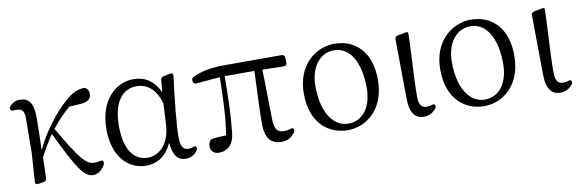

<svg xmlns="http://www.w3.org/2000/svg" viewBox="-44 -860 3650 1207"><g transform="rotate(-10 1781.0 -257.0)"><path d="M110 10C113 13 119 14 129 12L160 7C172 5 178 -2 179 -14C181 -58 182 -101 183 -147C214 -206 232 -235 263 -282C377 -46 418 18 475 18C502 18 531 1 550 -33C555 -43 555 -50 552 -57C549 -63 541 -64 529 -61C520 -59 509 -57 498 -57C440 -57 406 -105 285 -310C322 -358 360 -397 401 -432L468 -436C516 -439 542 -453 542 -489C542 -510 534 -521 523 -528C515 -532 508 -532 499 -531C469 -527 437 -515 396 -479C318 -413 239 -310 182 -193C183 -209 183 -225 184 -242C185 -295 187 -348 187 -397C188 -494 157 -529 101 -529C75 -529 54 -517 38 -501C31 -493 30 -486 33 -478C36 -470 44 -468 56 -469C60 -470 64 -470 69 -470C107 -470 121 -453 120 -402L118 -189L106 -9C105 1 107 7 110 10Z M816 18C877 18 942 -14 979 -99C989 -13 1017 18 1067 18C1098 18 1123 4 1140 -20C1147 -29 1147 -37 1143 -44C1139 -51 1131 -50 1119 -45C1112 -43 1104 -41 1094 -41C1061 -41 1044 -61 1044 -126C1044 -198 1061 -368 1079 -504C1080 -515 1079 -521 1076 -524C1073 -527 1066 -527 1056 -525L1017 -517C1005 -514 1000 -507 999 -496L992 -418C957 -498 899 -532 827 -532C716 -532 606 -439 606 -250C606 -79 696 18 816 18ZM687 -257C687 -421 757 -485 838 -485C900 -485 959 -450 987 -349L980 -211C972 -84 898 -30 834 -30C742 -30 687 -109 687 -257Z M1278 17C1335 17 1375 -20 1381 -97C1393 -208 1396 -333 1396 -451H1586L1583 -380C1579 -280 1575 -187 1575 -114C1575 -18 1615 18 1678 18C1715 18 1743 3 1763 -27C1769 -36 1769 -43 1766 -50C1763 -56 1755 -56 1743 -52C1732 -48 1720 -46 1705 -46C1666 -46 1645 -64 1643 -129L1637 -450L1773 -447C1786 -447 1793 -455 1793 -468L1792 -499C1791 -511 1783 -519 1771 -519H1406C1319 -519 1259 -507 1203 -480C1192 -475 1189 -466 1192 -455V-453C1195 -441 1203 -436 1215 -437L1365 -450C1363 -333 1360 -210 1341 -83C1311 -82 1285 -81 1260 -78C1251 -77 1243 -75 1237 -68C1230 -59 1226 -47 1226 -32C1226 -3 1246 17 1278 17Z M2101 18C2217 18 2341 -71 2341 -262C2341 -440 2243 -532 2109 -532C1992 -532 1867 -439 1867 -257C1867 -66 1979 18 2101 18ZM1947 -290C1947 -409 2009 -492 2100 -492C2201 -492 2263 -388 2263 -224C2263 -110 2210 -22 2110 -22C2025 -22 1947 -107 1947 -290Z M2588 18C2622 18 2650 -1 2666 -23C2671 -31 2670 -37 2667 -44C2664 -50 2656 -50 2644 -46C2637 -43 2628 -41 2617 -41C2584 -41 2565 -56 2565 -117C2565 -180 2568 -250 2576 -401C2577 -432 2579 -466 2580 -504C2581 -515 2580 -520 2577 -523C2574 -526 2568 -525 2558 -523L2512 -514C2500 -511 2494 -505 2494 -492L2498 -111C2499 -16 2534 18 2588 18Z M2972 18C3088 18 3212 -71 3212 -262C3212 -440 3114 -532 2980 -532C2863 -532 2738 -439 2738 -257C2738 -66 2850 18 2972 18ZM2818 -290C2818 -409 2880 -492 2971 -492C3072 -492 3134 -388 3134 -224C3134 -110 3081 -22 2981 -22C2896 -22 2818 -107 2818 -290Z M3459 18C3493 18 3521 -1 3537 -23C3542 -31 3541 -37 3538 -44C3535 -50 3527 -50 3515 -46C3508 -43 3499 -41 3488 -41C3455 -41 3436 -56 3436 -117C3436 -180 3439 -250 3447 -401C3448 -432 3450 -466 3451 -504C3452 -515 3451 -520 3448 -523C3445 -526 3439 -525 3429 -523L3383 -514C3371 -511 3365 -505 3365 -492L3369 -111C3370 -16 3405 18 3459 18Z"/></g></svg>

Font: 寒蝉锦书宋
Style: Regular
Weight: 400
Designer: 寒蝉锦书宋{Warren} 思源宋体{Ryoko NISHIZUKA 西塚涼子 (kana & ideographs); Frank Grießhammer (Latin, Greek & Cyrillic); Wenlong ZHANG 
Foundry: Adobe & ChillType
Version: Version 2.000;Glyphs 3.1.1 (3135)